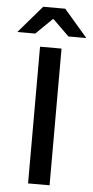

<svg xmlns="http://www.w3.org/2000/svg" viewBox="-95 -860 434 894"><g transform="rotate(5 122.0 -413.0)"><path d="M172 -639V0H71.5V-639ZM-38.5 -699.5 70 -825.5H173L281.5 -699.5V-698H199L123.5 -772H119.5L44 -698H-38.5Z"/></g></svg>

Font: Anek Malayalam Medium
Style: Regular
Weight: 500
Designer: Maithili Shingre (Malayalam) & Yesha Goshar (Latin)
Foundry: Ek Type
Version: Version 1.003